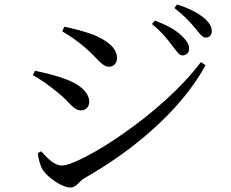

<svg xmlns="http://www.w3.org/2000/svg" viewBox="-20 -823 1040 863"><path d="M754 -618C774 -593 785 -574 800 -574C817 -574 830 -586 830 -604C830 -623 820 -640 796 -663C771 -688 728 -711 676 -731L663 -715C707 -679 734 -645 754 -618ZM855 -699C876 -674 888 -654 905 -654C921 -654 932 -665 932 -683C932 -704 920 -723 895 -744C869 -765 829 -786 776 -803L764 -787C810 -751 834 -724 855 -699ZM260 -682C289 -665 330 -638 365 -607C418 -562 437 -523 471 -523C492 -523 506 -541 506 -561C506 -605 468 -638 400 -667C352 -684 305 -696 269 -703ZM883 -544C706 -307 339 -79 258 -79C223 -79 191 -114 165 -143L150 -135C151 -116 160 -78 173 -58C197 -23 261 20 296 20C324 20 335 -8 359 -22C579 -146 795 -329 904 -530ZM128 -485C166 -464 201 -439 242 -405C292 -366 309 -327 344 -327C370 -327 381 -347 381 -365C381 -410 334 -447 270 -469C223 -486 184 -495 137 -505Z"/></svg>

Font: Noto Serif HK Medium
Style: Regular
Weight: 500
Designer: Ryoko NISHIZUKA 西塚涼子 (kana & ideographs); Frank Grießhammer (Latin, Greek & Cyrillic); Wenlong ZHANG 张文龙 (bopomofo); San
Foundry: Adobe
Version: Version 2.001;hotconv 1.1.0;makeotfexe 2.6.0